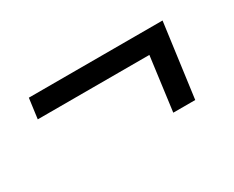

<svg xmlns="http://www.w3.org/2000/svg" viewBox="-51 -507 716 587"><g transform="rotate(-30 307.0 -214.0)"><path d="M70.5 -344H542.5L507.5 -83.5H430L455 -273H61Z"/></g></svg>

Font: Merriweather 60pt
Style: Bold Italic
Weight: 700
Italic angle: -7.8°
Version: Version 2.101